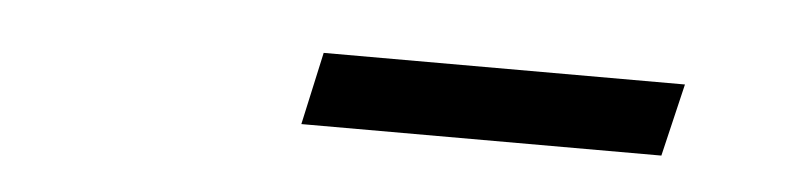

<svg xmlns="http://www.w3.org/2000/svg" viewBox="-23 -641 632 152"><g transform="rotate(5 293.0 -565.0)"><path d="M230.5 -593.8H517.6L503.9 -536.1H217.8Z"/></g></svg>

Font: Crimson Pro Medium
Style: Italic
Weight: 500
Italic angle: -12°
Designer: Jacques Le Bailly
Foundry: Baron von Fonthausen
Version: Version 1.003